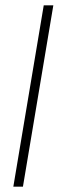

<svg xmlns="http://www.w3.org/2000/svg" viewBox="-20 -670 231 720"><path d="M144 -650H180L66 30H30Z"/></svg>

Font: Judson
Style: Italic
Weight: 400
Italic angle: -9.5°
Version: Version 20110429